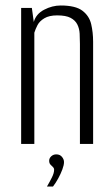

<svg xmlns="http://www.w3.org/2000/svg" viewBox="-20 -524 406 699"><path d="M57 0V-495H96L103 -444Q111 -473 140.5 -488.5Q170 -504 201 -504Q255 -504 280 -485Q305 -466 312 -436Q319 -406 319 -372V0H271V-364Q271 -383 270 -401.5Q269 -420 261.5 -435Q254 -450 237 -459Q220 -468 188 -468Q159 -468 141.5 -457.5Q124 -447 116.5 -432.5Q109 -418 105 -405V0ZM151 155Q161 138 169 122Q177 106 177 94Q177 88 172.5 84Q168 80 163.5 75Q159 70 159 61Q159 52 166.5 45Q174 38 185 38Q198 38 205.5 47Q213 56 213 66Q213 77 207 93Q201 109 192 125.5Q183 142 173 155Z"/></svg>

Font: Alumni Sans Thin Light
Style: Regular
Weight: 300
Version: Version 1.018